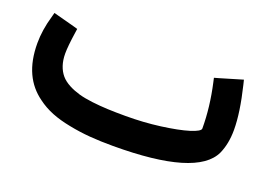

<svg xmlns="http://www.w3.org/2000/svg" viewBox="-70 -585 1036 751"><g transform="rotate(20 447.5 -209.5)"><path d="M449.7 -127C421.4 -127 396.5 -127.4 374.5 -128.4C331.1 -130.4 283.7 -135.3 252 -144.5C220.2 -153.8 189.5 -168.5 171.9 -189.5C154.3 -210.4 144 -239.3 144 -275.9C144 -296.4 147 -326.2 152.8 -365.2L155.3 -382.3L138.2 -387.2L68.4 -405.8L50.3 -410.6L45.4 -392.1C33.7 -352.1 27.8 -313.5 27.8 -276.9C27.8 -179.2 61 -114.7 118.7 -72.8C157.7 -43.5 201.2 -26.9 259.3 -15.6C317.4 -3.9 373 0 442.9 0C675.3 0 810.1 -40 847.2 -119.6C859.9 -147.9 866.7 -181.6 866.7 -220.7C866.7 -269 857.9 -328.1 840.8 -398.9L835.9 -418.9L816.4 -413.1L740.7 -390.6L723.1 -385.7L727.1 -367.7C741.2 -304.7 748.5 -243.2 748.5 -183.6C748.5 -175.8 734.4 -167.5 706.5 -158.7C678.2 -149.9 640.6 -142.6 593.3 -136.2C545.9 -129.9 498 -127 449.7 -127Z"/></g></svg>

Font: Samim
Style: Bold
Weight: 700
Foundry: DejaVu fonts team - Redesigned by Saber Rastikerdar
Version: Version 4.0.5